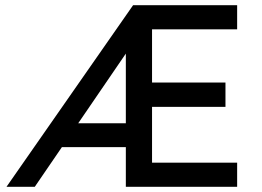

<svg xmlns="http://www.w3.org/2000/svg" viewBox="-20 -720 1009 740"><path d="M5 0 493 -700H894V-607H566V-402H849V-308H566V-93H894V0H465V-153H203L266 -245H465V-558L490 -550L114 0Z"/></svg>

Font: Lexend Medium
Style: Regular
Weight: 500
Designer: Bonnie Shaver-Troup, Thomas Jockin
Foundry: Lexend
Version: Version 1.005